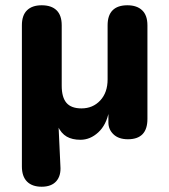

<svg xmlns="http://www.w3.org/2000/svg" viewBox="-20 -519 640 728"><path d="M138 189Q102 189 82.5 169.5Q63 150 63 112V-423Q63 -461 82.5 -480Q102 -499 138 -499Q175 -499 194.5 -480Q214 -461 214 -423V-194Q214 -150 232 -129Q250 -108 289 -108Q332 -108 360 -138Q388 -168 388 -218V-423Q388 -461 407 -480Q426 -499 463 -499Q499 -499 519 -480Q539 -461 539 -423V-68Q539 9 465 9Q430 9 410.5 -9.5Q391 -28 391 -55V-96H393Q383 -45 352.5 -17Q322 11 285 11Q254 11 233 -1Q212 -13 199 -41H202L209 110Q212 147 193.5 168Q175 189 138 189Z"/></svg>

Font: Nunito ExtraLight ExtraBold
Style: Regular
Weight: 800
Version: Version 3.602